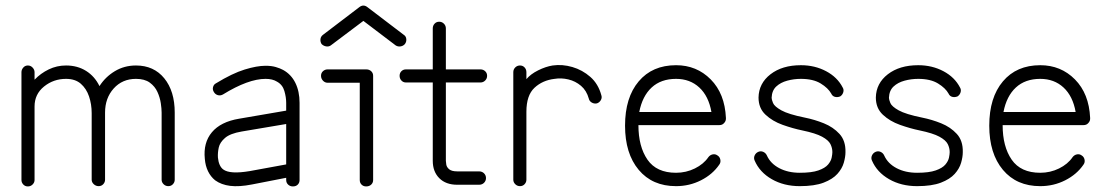

<svg xmlns="http://www.w3.org/2000/svg" viewBox="-20 -655 3988 689"><path d="M80 14Q70 14 63.5 7Q57 0 57 -9V-396Q57 -405 63.5 -412.5Q70 -420 80 -420Q90 -420 97 -412.5Q104 -405 104 -396V-369Q126 -392 155 -406Q184 -420 217 -420Q258 -420 289 -400.5Q320 -381 337 -346Q358 -379 392 -399.5Q426 -420 468 -420Q532 -420 569.5 -374Q607 -328 607 -251V-10Q607 -1 600.5 6Q594 13 584 13Q574 13 567 6Q560 -1 560 -10V-251Q560 -265 557 -285Q554 -305 545 -325Q536 -345 517.5 -358.5Q499 -372 468 -372Q419 -372 388 -337.5Q357 -303 357 -251V-10Q357 -1 350.5 6Q344 13 334 13Q324 13 316.5 6Q309 -1 309 -10V-249Q309 -281 299.5 -309Q290 -337 270 -354.5Q250 -372 217 -372Q172 -372 138 -344.5Q104 -317 104 -273V-9Q104 0 97 7Q90 14 80 14Z M1031 14Q1021 14 1014 7.5Q1007 1 1007 -9V-17L884 7Q838 16 806 12Q774 8 752 -8Q736 -21 726.5 -40.5Q717 -60 715 -85Q709 -143 740.5 -180.5Q772 -218 838 -229L1007 -258V-286Q1007 -306 1000.5 -328.5Q994 -351 974 -362Q958 -372 933 -372Q871 -372 780 -316Q771 -311 762 -313.5Q753 -316 748 -324Q742 -333 744.5 -342.5Q747 -352 755 -356Q814 -392 858 -405.5Q902 -419 933 -419Q954 -419 969.5 -414.5Q985 -410 996 -404Q1025 -388 1040 -357.5Q1055 -327 1055 -286V-9Q1055 1 1048.5 7.5Q1042 14 1031 14ZM876 -41 1007 -65V-210L847 -183Q806 -176 787.5 -160Q769 -144 765 -125.5Q761 -107 762 -90Q765 -59 781 -47Q805 -29 876 -41Z M1294 14Q1284 14 1277.5 7.5Q1271 1 1271 -9V-358H1156Q1146 -358 1139 -365.5Q1132 -373 1132 -383Q1132 -393 1139 -399.5Q1146 -406 1156 -406H1294Q1305 -406 1312 -399.5Q1319 -393 1319 -383V-9Q1319 1 1312 7.5Q1305 14 1294 14ZM1167 -492Q1160 -487 1150.5 -488.5Q1141 -490 1134 -497Q1129 -505 1130 -514.5Q1131 -524 1139 -530L1269 -629Q1284 -641 1299 -629L1429 -530Q1437 -525 1438 -515Q1439 -505 1433 -497Q1427 -490 1417.5 -488.5Q1408 -487 1400 -492L1284 -580Z M1621 8Q1580 8 1556.5 -15.5Q1533 -39 1533 -78V-359H1437Q1427 -359 1420.5 -366Q1414 -373 1414 -383Q1414 -393 1420.5 -399.5Q1427 -406 1437 -406H1533V-553Q1533 -563 1539.5 -570Q1546 -577 1556 -577Q1566 -577 1573 -570Q1580 -563 1580 -553V-406H1704Q1714 -406 1721 -399.5Q1728 -393 1728 -383Q1728 -373 1721 -366Q1714 -359 1704 -359H1580V-78Q1580 -74 1581.5 -64.5Q1583 -55 1592 -47.5Q1601 -40 1621 -40H1699Q1710 -40 1717 -33Q1724 -26 1724 -16Q1724 -6 1717 1Q1710 8 1699 8Z M1846 13Q1836 13 1829 6Q1822 -1 1822 -10V-396Q1822 -406 1829 -413Q1836 -420 1846 -420Q1856 -420 1862.5 -413Q1869 -406 1869 -396V-371Q1884 -389 1911 -402.5Q1938 -416 1963 -420Q1998 -425 2034 -414.5Q2070 -404 2098.5 -379Q2127 -354 2138 -313Q2141 -304 2136 -295.5Q2131 -287 2122 -284Q2112 -282 2103.5 -287Q2095 -292 2093 -301Q2085 -330 2065 -347Q2045 -364 2019.5 -370Q1994 -376 1970 -372Q1927 -367 1898 -340Q1869 -313 1869 -254V-10Q1869 -1 1862.5 6Q1856 13 1846 13Z M2406 13Q2321 13 2272 -45.5Q2223 -104 2223 -204Q2223 -305 2272 -363Q2321 -421 2406 -421Q2480 -421 2530.5 -370Q2581 -319 2585 -232V-229Q2585 -220 2578 -213Q2572 -206 2561 -206H2271Q2271 -129 2303.5 -82Q2336 -35 2406 -35Q2442 -35 2473.5 -50.5Q2505 -66 2522 -91Q2528 -99 2537.5 -101Q2547 -103 2555 -97Q2563 -92 2565 -82Q2567 -72 2561 -64Q2537 -29 2495.5 -8Q2454 13 2406 13ZM2274 -253H2533Q2523 -310 2489.5 -341Q2456 -372 2406 -372Q2352 -372 2318.5 -341Q2285 -310 2274 -253Z M2850 13Q2793 13 2749.5 -12Q2706 -37 2688 -79Q2684 -88 2688 -97Q2692 -106 2701 -110Q2710 -114 2719 -110Q2728 -106 2732 -97Q2745 -68 2776.5 -51.5Q2808 -35 2850 -35Q2893 -35 2917 -43.5Q2941 -52 2951.5 -64.5Q2962 -77 2964.5 -89.5Q2967 -102 2967 -109Q2967 -124 2960 -138Q2953 -152 2930 -164.5Q2907 -177 2859 -187Q2825 -194 2788.5 -207Q2752 -220 2727 -243.5Q2702 -267 2702 -305Q2703 -356 2745 -388.5Q2787 -421 2854 -421Q2904 -421 2944.5 -399.5Q2985 -378 3004 -341Q3009 -333 3006 -323.5Q3003 -314 2995 -309Q2985 -305 2976 -307.5Q2967 -310 2963 -319Q2952 -339 2925 -355.5Q2898 -372 2854 -372Q2829 -372 2805 -365.5Q2781 -359 2765.5 -344.5Q2750 -330 2749 -304Q2749 -298 2754 -285.5Q2759 -273 2784 -259Q2809 -245 2868 -233Q2903 -226 2936.5 -212.5Q2970 -199 2992.5 -174.5Q3015 -150 3014 -109Q3014 -92 3008 -71Q3002 -50 2985 -31Q2968 -12 2935.5 0.5Q2903 13 2850 13Z M3271 13Q3214 13 3170.5 -12Q3127 -37 3109 -79Q3105 -88 3109 -97Q3113 -106 3122 -110Q3131 -114 3140 -110Q3149 -106 3153 -97Q3166 -68 3197.5 -51.5Q3229 -35 3271 -35Q3314 -35 3338 -43.5Q3362 -52 3372.5 -64.5Q3383 -77 3385.5 -89.5Q3388 -102 3388 -109Q3388 -124 3381 -138Q3374 -152 3351 -164.5Q3328 -177 3280 -187Q3246 -194 3209.5 -207Q3173 -220 3148 -243.5Q3123 -267 3123 -305Q3124 -356 3166 -388.5Q3208 -421 3275 -421Q3325 -421 3365.5 -399.5Q3406 -378 3425 -341Q3430 -333 3427 -323.5Q3424 -314 3416 -309Q3406 -305 3397 -307.5Q3388 -310 3384 -319Q3373 -339 3346 -355.5Q3319 -372 3275 -372Q3250 -372 3226 -365.5Q3202 -359 3186.5 -344.5Q3171 -330 3170 -304Q3170 -298 3175 -285.5Q3180 -273 3205 -259Q3230 -245 3289 -233Q3324 -226 3357.5 -212.5Q3391 -199 3413.5 -174.5Q3436 -150 3435 -109Q3435 -92 3429 -71Q3423 -50 3406 -31Q3389 -12 3356.5 0.5Q3324 13 3271 13Z M3713 13Q3628 13 3579 -45.5Q3530 -104 3530 -204Q3530 -305 3579 -363Q3628 -421 3713 -421Q3787 -421 3837.5 -370Q3888 -319 3892 -232V-229Q3892 -220 3885 -213Q3879 -206 3868 -206H3578Q3578 -129 3610.5 -82Q3643 -35 3713 -35Q3749 -35 3780.5 -50.5Q3812 -66 3829 -91Q3835 -99 3844.5 -101Q3854 -103 3862 -97Q3870 -92 3872 -82Q3874 -72 3868 -64Q3844 -29 3802.5 -8Q3761 13 3713 13ZM3581 -253H3840Q3830 -310 3796.5 -341Q3763 -372 3713 -372Q3659 -372 3625.5 -341Q3592 -310 3581 -253Z"/></svg>

Font: Zen Kurenaido
Style: ARC
Weight: 400
Designer: Yoshimichi Ohira
Foundry: Positype
Version: Version 1.001